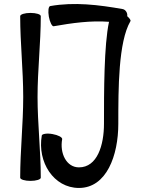

<svg xmlns="http://www.w3.org/2000/svg" viewBox="-20 -880 706 951"><path d="M246 -750C337 -766 429 -779 520 -772C495 -657 495 -426 495 -267C495 -161 462 -51 371 -51C309 -51 275 -121 288 -191C289 -200 268 -211 240 -216C213 -221 189 -217 187 -209C164 -77 246 51 371 51C508 51 566 -110 566 -267C566 -441 566 -672 626 -775C629 -780 622 -789 610 -800C613 -814 603 -832 588 -835C469 -856 348 -871 229 -850C220 -849 217 -825 222 -797C227 -770 238 -748 246 -750ZM80 -800C80 -667 95 -533 95 -400C95 -267 80 -133 80 0C80 9 103 16 131 16C159 16 182 9 182 0C182 -133 166 -267 166 -400C166 -533 182 -667 182 -800C182 -809 159 -816 131 -816C103 -816 80 -809 80 -800Z"/></svg>

Font: Nupuram Medium
Style: Regular
Weight: 500
Designer: Santhosh Thottingal (santhosh.thottingal@gmail.com)
Foundry: SMC
Version: Version 1.000